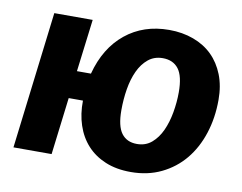

<svg xmlns="http://www.w3.org/2000/svg" viewBox="-69 -674 987 783"><g transform="rotate(10 425.0 -283.0)"><path d="M819 -336Q819 -261 798 -196.5Q777 -132 738 -85Q699 -38 643 -11Q587 16 517 16Q457 16 411.5 -3Q366 -22 335.5 -55.5Q305 -89 289.5 -135.5Q274 -182 275 -237H216L187 0H29L98 -568H257L230 -351H288Q317 -461 391.5 -521.5Q466 -582 572 -582Q627 -582 673 -565Q719 -548 751 -516.5Q783 -485 801 -439.5Q819 -394 819 -336ZM522 -101Q558 -101 583 -122.5Q608 -144 623.5 -178Q639 -212 646.5 -254.5Q654 -297 654 -338Q654 -405 631.5 -434.5Q609 -464 566 -464Q531 -464 506 -443.5Q481 -423 465.5 -389.5Q450 -356 443 -313.5Q436 -271 436 -226Q436 -160 458 -130.5Q480 -101 522 -101Z"/></g></svg>

Font: Qjlgwqiwhsfqbnnlvksmvfsycuq
Style: Regular
Weight: 700
Italic angle: -8°
Designer: Carrois Corporate & Edenspiekermann
Foundry: Carrois Corporate GbR & Edenspiekermann AG
Version: Version 2.001